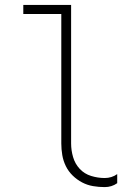

<svg xmlns="http://www.w3.org/2000/svg" viewBox="-20 -755 540 783"><path d="M407 8Q383 8 359.5 4Q336 0 315 -11Q294 -22 276.5 -39Q259 -56 248.5 -77.5Q238 -99 234 -122.5Q230 -146 230 -170V-698H75V-735H270V-170Q270 -142 278 -114.5Q286 -87 305 -66.5Q324 -46 351.5 -37.5Q379 -29 407 -29Q421 -29 434 -33Q447 -37 458 -45V-8Q447 0 434 4Q421 8 407 8Z"/></svg>

Font: Iosevka Extralight
Style: Regular
Weight: 200
Monospace: yes
Designer: Belleve Invis
Foundry: Belleve Invis
Version: Version 32.0.1; ttfautohint (v1.8.4)